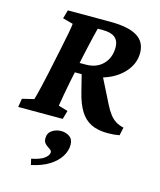

<svg xmlns="http://www.w3.org/2000/svg" viewBox="-130 -662 864 1037"><g transform="rotate(15 302.0 -144.0)"><path d="M-4.9 0 2.9 -47.9 68.4 -63.5Q71.3 -73.2 76.7 -93.3Q82 -113.3 88.9 -143.6Q95.7 -173.8 104.5 -212.9L135.7 -361.3Q148.4 -421.9 155.3 -458.5Q162.1 -495.1 163.1 -509.8L105.5 -525.4L119.1 -573.2H355.5Q457 -573.2 506.3 -543.5Q555.7 -513.7 555.7 -451.2Q555.7 -399.4 522.9 -356Q490.2 -312.5 432.6 -286.1Q375 -259.8 297.9 -259.8H227.5L239.3 -315.4H288.1Q348.6 -315.4 384.3 -352.1Q419.9 -388.7 419.9 -446.3Q419.9 -482.4 397.9 -501Q376 -519.5 329.1 -519.5H300.8Q299.8 -516.6 296.4 -502.4Q293 -488.3 287.6 -466.8Q282.2 -445.3 276.4 -418Q270.5 -390.6 263.7 -361.3L232.4 -212.9Q228.5 -193.4 224.1 -170.4Q219.7 -147.5 215.8 -126Q211.9 -104.5 209.5 -88.4Q207 -72.3 205.1 -63.5L257.8 -47.9L244.1 0ZM497.1 11.7Q442.4 11.7 404.8 -6.8Q367.2 -25.4 343.3 -64.5Q319.3 -103.5 304.7 -163.1L276.4 -275.4L382.8 -299.8L463.9 -138.7Q478.5 -109.4 494.1 -88.9Q509.8 -68.4 528.8 -56.6Q547.9 -44.9 573.2 -39.1L563.5 5.9Q547.9 8.8 531.7 10.3Q515.6 11.7 497.1 11.7ZM142.6 285.2 134.8 252Q187.5 241.2 208 224.1Q228.5 207 228.5 192.4Q228.5 183.6 221.2 177.7Q213.9 171.9 204.6 166Q195.3 160.2 188 150.9Q180.7 141.6 180.7 125Q180.7 95.7 203.1 80.6Q225.6 65.4 253.9 65.4Q280.3 65.4 300.8 79.6Q321.3 93.8 321.3 125Q321.3 158.2 301.3 190.4Q281.2 222.7 241.7 247.6Q202.1 272.5 142.6 285.2Z"/></g></svg>

Font: Crimson Pro
Style: Bold Italic
Weight: 700
Italic angle: -12°
Designer: Jacques Le Bailly
Foundry: Baron von Fonthausen
Version: Version 1.003